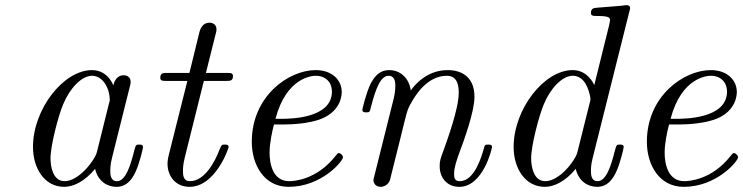

<svg xmlns="http://www.w3.org/2000/svg" viewBox="-20 -714 2884 745"><path d="M108 -144C108 -59 154 11 229 11C265 11 309 -10 349 -59C360 -10 397 11 432 11C469 11 490 -14 505 -45C523 -83 535 -141 535 -143C535 -153 527 -153 520 -153C508 -153 507 -152 501 -130C487 -74 468 -11 434 -11C408 -11 408 -38 408 -52C408 -59 408 -75 415 -103L483 -375C487 -389 487 -391 487 -396C487 -417 470 -422 460 -422C428 -422 421 -388 420 -383C401 -426 369 -442 337 -442C226 -442 108 -290 108 -144ZM176 -100C176 -150 207 -267 225 -309C250 -370 296 -420 337 -420C381 -420 406 -368 406 -326C406 -324 405 -319 403 -313L356 -124C348 -92 286 -11 231 -11C184 -11 176 -70 176 -100Z M602 -412C602 -400 611 -400 627 -400H707L635 -113C634 -109 630 -93 630 -79C630 -29 663 11 715 11C816 11 867 -138 867 -143C867 -153 859 -153 852 -153C840 -153 840 -152 832 -134C814 -86 774 -11 717 -11C690 -11 690 -36 690 -52C690 -59 690 -75 697 -103L771 -400H856C873 -400 884 -400 884 -419C884 -431 875 -431 859 -431H779L816 -579C820 -593 820 -595 820 -600C820 -621 803 -626 793 -626C768 -626 758 -605 754 -590L715 -431H630C613 -431 602 -431 602 -412Z M957 -164C957 -74 1005 11 1100 11C1228 11 1311 -89 1311 -104C1311 -109 1303 -120 1295 -120C1291 -120 1290 -119 1282 -109C1208 -15 1119 -11 1102 -11C1037 -11 1026 -82 1026 -121C1026 -159 1036 -204 1043 -231H1082C1112 -231 1179 -234 1227 -253C1306 -285 1306 -350 1306 -357C1306 -403 1269 -442 1205 -442C1100 -442 957 -341 957 -164ZM1049 -253C1092 -417 1195 -420 1205 -420C1245 -420 1268 -393 1268 -359C1268 -253 1103 -253 1070 -253Z M1386 -288C1386 -278 1396 -278 1401 -278C1414 -278 1415 -279 1420 -301C1438 -371 1457 -420 1488 -420C1514 -420 1514 -391 1514 -380C1514 -364 1511 -345 1507 -329L1432 -29C1430 -23 1429 -18 1429 -15C1429 -4 1437 11 1457 11C1469 11 1486 4 1493 -15L1533 -175C1538 -197 1544 -218 1549 -240C1562 -291 1562 -292 1579 -321C1593 -345 1638 -420 1714 -420C1758 -420 1760 -375 1760 -354C1760 -292 1716 -173 1702 -133C1689 -99 1686 -90 1686 -69C1686 -25 1714 11 1762 11C1855 11 1889 -138 1889 -143C1889 -153 1881 -153 1874 -153C1861 -153 1861 -151 1857 -136C1849 -109 1822 -11 1764 -11C1743 -11 1742 -26 1742 -40C1742 -65 1752 -91 1760 -115C1780 -168 1821 -280 1821 -338C1821 -420 1766 -442 1717 -442C1635 -442 1587 -382 1574 -363C1567 -412 1533 -442 1490 -442C1454 -442 1434 -419 1418 -389C1399 -349 1386 -290 1386 -288Z M1973 -144C1973 -59 2019 11 2094 11C2130 11 2174 -10 2214 -59C2225 -10 2262 11 2297 11C2334 11 2355 -14 2370 -45C2388 -83 2400 -141 2400 -143C2400 -153 2392 -153 2385 -153C2373 -153 2372 -152 2366 -130C2352 -74 2333 -11 2299 -11C2273 -11 2273 -38 2273 -52C2273 -59 2273 -74 2279 -98L2422 -669C2423 -672 2425 -680 2425 -682C2425 -691 2419 -694 2411 -694C2408 -694 2398 -693 2395 -692L2296 -684C2284 -683 2273 -682 2273 -663C2273 -652 2283 -652 2297 -652C2345 -652 2347 -645 2347 -635C2347 -632 2344 -619 2344 -618L2286 -384C2271 -415 2244 -442 2202 -442C2091 -442 1973 -290 1973 -144ZM2041 -100C2041 -150 2072 -267 2090 -309C2115 -370 2161 -420 2202 -420C2210 -420 2233 -419 2251 -391C2261 -375 2271 -346 2271 -327C2271 -324 2270 -320 2268 -314L2220 -122C2212 -91 2151 -11 2096 -11C2049 -11 2041 -70 2041 -100Z M2490 -164C2490 -74 2538 11 2633 11C2761 11 2844 -89 2844 -104C2844 -109 2836 -120 2828 -120C2824 -120 2823 -119 2815 -109C2741 -15 2652 -11 2635 -11C2570 -11 2559 -82 2559 -121C2559 -159 2569 -204 2576 -231H2615C2645 -231 2712 -234 2760 -253C2839 -285 2839 -350 2839 -357C2839 -403 2802 -442 2738 -442C2633 -442 2490 -341 2490 -164ZM2582 -253C2625 -417 2728 -420 2738 -420C2778 -420 2801 -393 2801 -359C2801 -253 2636 -253 2603 -253Z"/></svg>

Font: CMU Serif
Style: Italic
Weight: 500
Italic angle: -14.04°
Version: Version 0.7.0